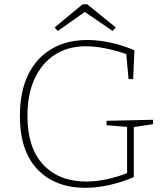

<svg xmlns="http://www.w3.org/2000/svg" viewBox="-20 -891 794 917"><path d="M388 6Q244 6 159.5 -81.5Q75 -169 75 -338Q75 -453 114.5 -534Q154 -615 226.5 -657.5Q299 -700 398 -700Q448 -700 505.5 -688Q563 -676 622 -651L616 -513H594L583 -633Q537 -649 486 -659.5Q435 -670 390 -670Q305 -670 242.5 -630Q180 -590 145.5 -515.5Q111 -441 111 -338Q111 -185 186.5 -104.5Q262 -24 392 -24Q483 -24 587 -64V-285L489 -293V-314L711 -319V-298L619 -284V-45Q557 -19 499 -6.5Q441 6 388 6ZM256 -743 241 -760 374 -870 396 -871 533 -760 518 -743 385 -834Z"/></svg>

Font: Bitter ExtraLight
Style: Regular
Weight: 200
Designer: Sol Matas, and Bitter project Authors
Foundry: Sol Matas
Version: Version 2.001